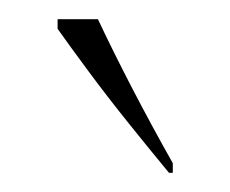

<svg xmlns="http://www.w3.org/2000/svg" viewBox="-20 -786 240 200"><path d="M156 -606Q137 -629 114.5 -657Q92 -685 72 -712Q52 -739 40 -756V-766H82Q98 -732 118 -693.5Q138 -655 160 -616V-606Z"/></svg>

Font: Noto Serif Display Condensed ExtraLight
Style: Regular
Weight: 200
Width: 3
Designer: Monotype Design Team
Foundry: Monotype Imaging Inc.
Version: Version 2.009